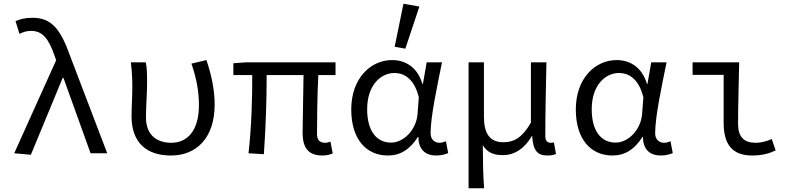

<svg xmlns="http://www.w3.org/2000/svg" viewBox="-20 -819 4240 1026"><path d="M145 8 315 -403H319L464 0H553L355 -519C305 -660 257 -724 155 -724C112 -724 86 -716 63 -706L84 -638C101 -646 119 -654 146 -654C206 -654 240 -614 272 -520L280 -497L56 0Z M894 12C1031 12 1127 -84 1127 -259C1127 -340 1110 -419 1083 -498L1003 -479C1032 -395 1043 -325 1043 -257C1043 -119 980 -56 895 -56C823 -56 760 -93 760 -192C760 -248 766 -322 766 -373C766 -416 766 -452 759 -486H679C686 -435 687 -391 687 -353C687 -301 683 -249 683 -197C683 -57 763 12 894 12Z M1703 12C1727 12 1743 7 1758 1L1746 -62C1733 -58 1726 -56 1719 -56C1689 -56 1674 -70 1674 -104C1674 -151 1675 -308 1681 -418H1773V-486H1296L1227 -481V-418H1328C1328 -287 1324 -143 1308 0L1390 5C1400 -137 1405 -282 1405 -418H1602C1601 -312 1597 -160 1597 -110C1597 -31 1626 12 1703 12Z M2053 12C2119 12 2170 -20 2213 -87H2216C2216 -19 2254 12 2311 12C2340 12 2361 5 2375 -1L2363 -64C2353 -60 2340 -56 2329 -56C2302 -56 2281 -74 2281 -107C2281 -196 2316 -358 2342 -486H2260L2240 -371H2237C2209 -465 2141 -498 2075 -498C1961 -498 1857 -401 1857 -234C1857 -75 1937 12 2053 12ZM2070 -57C1990 -57 1942 -122 1942 -235C1942 -363 2014 -429 2088 -429C2132 -429 2192 -406 2218 -299L2211 -208C2204 -126 2138 -57 2070 -57ZM2146 -559 2221 -784 2136 -799 2089 -569Z M2484 187H2567C2561 107 2561 58 2560 -43C2586 0 2624 10 2668 10C2727 10 2782 -23 2822 -92H2824C2828 -14 2853 12 2904 12C2924 12 2940 9 2951 4L2940 -58C2931 -56 2927 -56 2922 -56C2906 -56 2894 -66 2894 -92C2894 -208 2897 -355 2900 -486H2817V-164C2766 -75 2719 -59 2669 -59C2597 -59 2566 -106 2566 -195V-486H2484Z M3253 12C3319 12 3370 -20 3413 -87H3416C3416 -19 3454 12 3511 12C3540 12 3561 5 3575 -1L3563 -64C3553 -60 3540 -56 3529 -56C3502 -56 3481 -74 3481 -107C3481 -196 3516 -358 3542 -486H3460L3440 -371H3437C3409 -465 3341 -498 3275 -498C3161 -498 3057 -401 3057 -234C3057 -75 3137 12 3253 12ZM3270 -57C3190 -57 3142 -122 3142 -235C3142 -363 3214 -429 3288 -429C3332 -429 3392 -406 3418 -299L3411 -208C3404 -126 3338 -57 3270 -57Z M4000 12C4053 12 4091 1 4125 -15L4104 -76C4073 -62 4043 -56 4018 -56C3956 -56 3924 -87 3924 -157C3924 -253 3928 -377 3930 -486H3681V-419H3847V-163C3847 -48 3892 12 4000 12Z"/></svg>

Font: Hasklig
Style: Regular
Weight: 400
Monospace: yes
Designer: Paul D. Hunt, Teo Tuominen
Foundry: Adobe Systems Incorporated
Version: Version 2.030;PS 1.0;hotconv 16.6.51;makeotf.lib2.5.65220